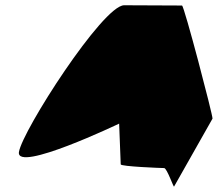

<svg xmlns="http://www.w3.org/2000/svg" viewBox="-20 -723 828 730"><path d="M52 -145C40 -65 433 -253 433 -253L439 -98C439 -90 593 -84 604 -84C615 -84 641 -6 642 -14L788 -272C790 -282 680 -702 672 -702C672 -702 533 -703 452 -703C371 -703 64 -225 52 -145Z"/></svg>

Font: Ampere
Style: Ita
Weight: 400
Version: Version 1